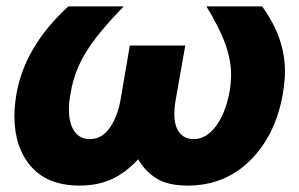

<svg xmlns="http://www.w3.org/2000/svg" viewBox="-20 -566 932 599"><path d="M385 -424 356 -254Q346 -200 321.5 -166Q297 -132 260 -132Q229 -132 212 -156.5Q195 -181 195 -225Q195 -249 201 -279Q211 -341 247 -401Q283 -461 366 -546H193Q56 -420 31 -271Q25 -235 25 -203Q25 -106 77 -46.5Q129 13 228 13Q284 13 327.5 -6.5Q371 -26 411 -69Q434 -30 469.5 -8.5Q505 13 565 13Q681 13 760 -65Q839 -143 862 -271Q869 -313 869 -342Q869 -395 852 -444.5Q835 -494 798 -546H624Q665 -479 683 -428.5Q701 -378 701 -332Q701 -309 696 -279Q683 -211 653 -171.5Q623 -132 584 -132Q556 -132 540 -152Q524 -172 524 -210Q524 -233 528 -254L558 -424Z"/></svg>

Font: Geom ExtraBold
Style: Bold Italic
Weight: 800
Italic angle: -10°
Version: Version 1.102